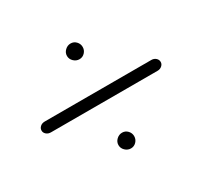

<svg xmlns="http://www.w3.org/2000/svg" viewBox="-111 -638 822 783"><g transform="rotate(-30 300.5 -247.0)"><path d="M50 -220Q37 -220 28.5 -227.5Q20 -235 20 -245Q20 -256 28.5 -263.5Q37 -271 50 -271H552Q564 -271 572.5 -263.5Q581 -256 581 -245Q581 -235 572.5 -227.5Q564 -220 552 -220ZM273.5 -11Q262 -22 262 -37Q262 -52 273.5 -63Q285 -74 300 -74Q315 -74 325.5 -63Q336 -52 336 -37Q336 -22 325.5 -11Q315 0 300 0Q285 0 273.5 -11ZM273.5 -431Q262 -442 262 -457Q262 -472 273.5 -483Q285 -494 300 -494Q315 -494 325.5 -483Q336 -472 336 -457Q336 -442 325.5 -431Q315 -420 300 -420Q285 -420 273.5 -431Z"/></g></svg>

Font: VDS
Style: Thin
Weight: 100
Width: 0
Designer: artmaker
Foundry: artmaker
Version: Version 1.000 2012 initial release